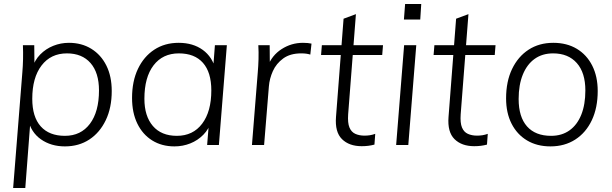

<svg xmlns="http://www.w3.org/2000/svg" viewBox="-20 -728 3072 964"><path d="M46 216 92 -362Q98 -431 95 -501H152L153 -396L142 -386Q154 -426 182 -454.5Q210 -483 247.5 -498Q285 -513 326 -513Q390 -513 438.5 -483Q487 -453 514 -399Q541 -345 541 -271Q541 -187 511 -124.5Q481 -62 428.5 -27.5Q376 7 306 7Q236 7 185.5 -28.5Q135 -64 121 -129L134 -138L107 216ZM306 -46Q386 -46 431.5 -106.5Q477 -167 477 -274Q477 -363 434.5 -411.5Q392 -460 316 -460Q235 -460 188.5 -399Q142 -338 142 -232Q142 -141 184.5 -93.5Q227 -46 306 -46Z M856 7Q792 7 744 -23Q696 -53 669.5 -107.5Q643 -162 643 -236Q643 -320 672.5 -382Q702 -444 754.5 -478.5Q807 -513 877 -513Q949 -513 998 -477.5Q1047 -442 1063 -377L1049 -369L1059 -501H1119L1079 0H1020L1031 -137L1041 -120Q1029 -80 1001 -51.5Q973 -23 935.5 -8Q898 7 856 7ZM868 -46Q949 -46 995 -107Q1041 -168 1041 -274Q1041 -365 999 -412.5Q957 -460 878 -460Q797 -460 751 -400Q705 -340 705 -232Q705 -145 747.5 -95.5Q790 -46 868 -46Z M1245 0 1274 -362Q1277 -396 1278 -431.5Q1279 -467 1277 -501H1334L1335 -381L1324 -394Q1345 -450 1394 -481.5Q1443 -513 1501 -513Q1514 -513 1524.5 -512Q1535 -511 1544 -509L1538 -454Q1528 -457 1517.5 -458.5Q1507 -460 1492 -460Q1437 -460 1402 -434.5Q1367 -409 1350 -371Q1333 -333 1330 -294L1306 0Z M1592 -452 1596 -501H1903L1899 -452ZM1864 -56 1860 -2Q1845 2 1829.5 4Q1814 6 1796 6Q1733 6 1697 -29.5Q1661 -65 1667 -141L1705 -634L1767 -657L1728 -154Q1725 -111 1734.5 -88Q1744 -65 1764 -56Q1784 -47 1810 -47Q1824 -47 1837 -49Q1850 -51 1864 -56Z M1969 0 2009 -501H2070L2030 0ZM2014 -708H2095L2090 -630H2008Z M2157 -452 2161 -501H2468L2464 -452ZM2429 -56 2425 -2Q2410 2 2394.5 4Q2379 6 2361 6Q2298 6 2262 -29.5Q2226 -65 2232 -141L2270 -634L2332 -657L2293 -154Q2290 -111 2299.5 -88Q2309 -65 2329 -56Q2349 -47 2375 -47Q2389 -47 2402 -49Q2415 -51 2429 -56Z M2744 7Q2676 7 2626 -23Q2576 -53 2548.5 -107Q2521 -161 2521 -234Q2521 -319 2551 -381.5Q2581 -444 2634 -478.5Q2687 -513 2758 -513Q2826 -513 2876 -483Q2926 -453 2953.5 -398.5Q2981 -344 2981 -271Q2981 -187 2951.5 -124.5Q2922 -62 2868.5 -27.5Q2815 7 2744 7ZM2747 -46Q2801 -46 2839.5 -73.5Q2878 -101 2898.5 -152Q2919 -203 2919 -274Q2919 -363 2876 -411.5Q2833 -460 2757 -460Q2703 -460 2664.5 -432.5Q2626 -405 2605 -353.5Q2584 -302 2584 -231Q2584 -141 2626 -93.5Q2668 -46 2747 -46Z"/></svg>

Font: Muli Light
Style: Italic
Weight: 300
Italic angle: -4.541°
Designer: Vernon Adams
Foundry: Vernon Adams
Version: Version 2.100; ttfautohint (v1.8.1.43-b0c9)